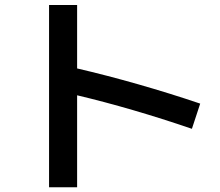

<svg xmlns="http://www.w3.org/2000/svg" viewBox="-20 -749 904 789"><path d="M296.9 -357.4V20.5H181.6V-728.5H296.9V-467.8Q417 -439.9 547.9 -402.6Q678.7 -365.2 802.7 -323.2L768.6 -219.7Q521 -304.2 296.9 -357.4Z"/></svg>

Font: Pretendard GOV SemiBold
Style: Regular
Weight: 600
Designer: Base glyphs from Inter by Rasmus Andersson; Hangeul glyphs from Noto Sans CJK(Source Han Sans) by Jang Soo-young and Kan
Foundry: Kil Hyung-jin
Version: Version 1.309